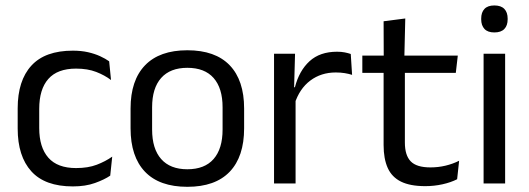

<svg xmlns="http://www.w3.org/2000/svg" viewBox="-20 -690 1988 722"><path d="M254 11Q149 11 97.8 -45.8Q46.5 -102.5 46.5 -206.5V-282.5Q46.5 -387 98 -443.2Q149.5 -499.5 254 -499.5Q285 -499.5 310.5 -493.8Q336 -488 356.2 -478.8Q376.5 -469.5 390.5 -459.5L397.5 -389Q374 -407 341.8 -419.5Q309.5 -432 266 -432Q196 -432 161.8 -393.2Q127.5 -354.5 127.5 -280.5V-208.5Q127.5 -136 161.8 -97Q196 -58 266 -58Q311 -58 343.8 -70.5Q376.5 -83 402 -101L394.5 -29.5Q372.5 -14.5 337 -1.8Q301.5 11 254 11Z M684.5 12.5Q579.5 12.5 525.2 -44.2Q471 -101 471 -207.5V-282Q471 -388 525.5 -444.5Q580 -501 684.5 -501Q789.5 -501 843.8 -444.5Q898 -388 898 -282V-207.5Q898 -101 843.8 -44.2Q789.5 12.5 684.5 12.5ZM684.5 -53.5Q749.5 -53.5 783.2 -92Q817 -130.5 817 -203V-286.5Q817 -358.5 783.2 -396.8Q749.5 -435 684.5 -435Q620 -435 586 -396.8Q552 -358.5 552 -286.5V-203Q552 -130.5 586 -92Q620 -53.5 684.5 -53.5Z M1087.5 -298.5 1069 -361 1089 -362Q1105 -424 1144 -459.8Q1183 -495.5 1247.5 -495.5Q1263.5 -495.5 1276.2 -493Q1289 -490.5 1299 -487L1304 -408.5Q1291.5 -412.5 1276.2 -415Q1261 -417.5 1242.5 -417.5Q1187.5 -417.5 1146.8 -387Q1106 -356.5 1087.5 -298.5ZM1010.5 0V-488H1089.5L1085.5 -344L1091.5 -338V0Z M1579 10Q1522.5 10 1488 -7Q1453.5 -24 1438 -58.5Q1422.5 -93 1422.5 -144.5V-452.5H1502.5V-154Q1502.5 -106 1524.5 -83.2Q1546.5 -60.5 1598.5 -60.5Q1628 -60.5 1655.2 -67Q1682.5 -73.5 1706.5 -85.5L1699 -16Q1675.5 -4 1644 3Q1612.5 10 1579 10ZM1342.5 -416V-481H1701.5L1694 -416ZM1423 -473 1422.5 -610 1504 -620.5 1500.5 -473Z M1798.5 0V-488H1879.5V0ZM1839 -568Q1814 -568 1801.8 -581.2Q1789.5 -594.5 1789.5 -617.5V-620Q1789.5 -643.5 1801.8 -656.5Q1814 -669.5 1839 -669.5Q1864 -669.5 1876.5 -656.5Q1889 -643.5 1889 -620V-617.5Q1889 -594 1876.5 -581Q1864 -568 1839 -568Z"/></svg>

Font: Anek Tamil
Style: Regular
Weight: 400
Designer: Aadarsh Rajan (Tamil), Yesha Goshar (Latin)
Foundry: Ek Type
Version: Version 1.003